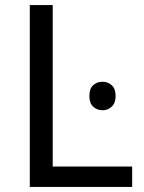

<svg xmlns="http://www.w3.org/2000/svg" viewBox="-20 -734 564 754"><path d="M97 0V-714H187V-80H499V0ZM383 -413Q403 -413 418.5 -399.5Q434 -386 434 -357Q434 -329 418.5 -315Q403 -301 383 -301Q361 -301 346 -315Q331 -329 331 -357Q331 -386 346 -399.5Q361 -413 383 -413Z"/></svg>

Font: Noto Sans Historical
Style: Regular
Weight: 400
Designer: Monotype Design Team
Foundry: Monotype Imaging Inc.
Version: Version 2.013; ttfautohint (v1.8.4.7-5d5b)